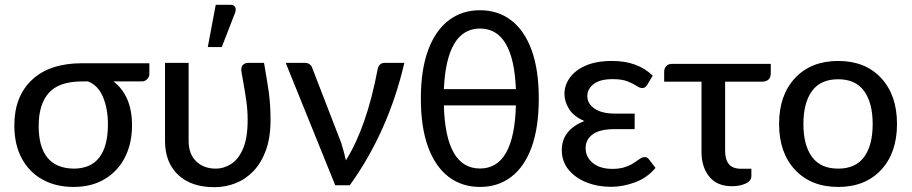

<svg xmlns="http://www.w3.org/2000/svg" viewBox="-20 -769 3784 797"><path d="M285.5 7Q212 7 156.8 -23.5Q101.5 -54 70.5 -111.2Q39.5 -168.5 39.5 -248.5Q39.5 -369 113 -437.8Q186.5 -506.5 321 -506.5H600V-460Q600 -450.5 591.2 -440.8Q582.5 -431 568 -431H451Q528 -372 528 -248.5Q528 -174 498.8 -116.2Q469.5 -58.5 415 -25.8Q360.5 7 285.5 7ZM285 -69Q357.5 -69 392.8 -116Q428 -163 428 -253Q428 -317 407.8 -365.8Q387.5 -414.5 345.5 -431H320.5Q225 -431 182.8 -383.5Q140.5 -336 140.5 -246.5Q140.5 -72 285 -69Z M870 8Q773.5 8 719.2 -43.5Q665 -95 665 -184V-508H763V-184Q763 -130 794.2 -99.5Q825.5 -69 876.5 -69Q908 -69 938.2 -87.5Q968.5 -106 988.2 -150.2Q1008 -194.5 1008 -271.5Q1008 -312.5 1002 -353.8Q996 -395 988.5 -436Q981.5 -473.5 981.5 -478.5Q981.5 -494.5 990.2 -501.2Q999 -508 1009 -508H1076Q1090.5 -424.5 1096 -384.5Q1103 -332 1103 -271.5Q1103 -198 1083.8 -145.2Q1064.5 -92.5 1031.8 -58.5Q999 -24.5 957.2 -8.2Q915.5 8 870 8ZM900.5 -573.5H842.5L875.5 -749H936Q957.5 -749 958.5 -729.5Q958.5 -723 955.5 -715Z M1432 0H1371.5L1166 -508H1246Q1257.5 -508 1265.2 -502.2Q1273 -496.5 1275.5 -488.5L1396.5 -175.5Q1405.5 -147.5 1416 -103.5Q1502 -241.5 1547 -478.5Q1552 -508 1576.5 -508H1658.5Q1592 -222.5 1432 0Z M1972.5 7Q1897.5 7 1842.5 -34.8Q1787.5 -76.5 1757.2 -158.2Q1727 -240 1727 -360Q1727 -479.5 1757.2 -561Q1787.5 -642.5 1842.5 -684.5Q1897.5 -726.5 1972.5 -726.5Q2047.5 -726.5 2102.2 -684.5Q2157 -642.5 2186.8 -561Q2216.5 -479.5 2216.5 -360Q2216.5 -240 2186.8 -158.2Q2157 -76.5 2102.2 -34.8Q2047.5 7 1972.5 7ZM1972.5 -69.5Q2114.5 -69.5 2121.5 -331.5H1822.5Q1829.5 -69.5 1972.5 -69.5ZM2121.5 -399Q2111.5 -650.5 1972.5 -650.5Q1834 -650.5 1822.5 -399Z M2516.5 6.5Q2461 6.5 2414.5 -12Q2368 -30.5 2340 -64.8Q2312 -99 2312 -146Q2312 -189.5 2337.2 -220Q2362.5 -250.5 2406 -266.5Q2361.5 -285.5 2342.2 -316.5Q2323 -347.5 2323 -379Q2323 -415 2345.2 -446.2Q2367.5 -477.5 2411.5 -496.8Q2455.5 -516 2521.5 -516Q2626.5 -516 2689.5 -455L2667 -417.5Q2661.5 -409 2656.8 -406.2Q2652 -403.5 2645 -403.5Q2636 -403.5 2622.5 -412.5Q2609 -421.5 2585.5 -431Q2562 -440.5 2523 -440.5Q2470.5 -440.5 2444.2 -420Q2418 -399.5 2418 -370Q2418 -338.5 2448.2 -318Q2478.5 -297.5 2532 -297.5H2614.5V-233H2532Q2470 -233 2440.5 -211.5Q2411 -190 2411 -154Q2411 -117 2440.8 -92.5Q2470.5 -68 2522 -68Q2549.5 -68 2569.2 -73.8Q2589 -79.5 2602.5 -87.5Q2616 -95.5 2626 -103Q2634.5 -109 2641.2 -113Q2648 -117 2655 -117Q2667 -117 2673.5 -108L2701 -72Q2665.5 -30 2615.2 -11.8Q2565 6.5 2516.5 6.5Z M3018.5 4Q2956.5 4 2924.2 -35.8Q2892 -75.5 2892 -138V-430H2737V-472.5Q2737 -485 2745.5 -494.5Q2754 -504 2770.5 -504H3179.5V-465Q3179.5 -431.5 3145 -430H2990V-143.5Q2990 -106.5 3005.8 -87.5Q3021.5 -68.5 3056.5 -68.5H3099V-38.5Q3099 -18 3075 -7Q3051 4 3018.5 4Z M3459.5 7Q3347 7 3280.5 -63.8Q3214 -134.5 3214 -254.5Q3214 -374.5 3280.5 -445.2Q3347 -516 3459.5 -516Q3571.5 -516 3637.5 -445.2Q3703.5 -374.5 3703.5 -254.5Q3703.5 -134.5 3637.5 -63.8Q3571.5 7 3459.5 7ZM3459.5 -69Q3531.5 -69 3567 -117.5Q3602.5 -166 3602.5 -254Q3602.5 -342 3567 -391Q3531.5 -440 3459.5 -440Q3386 -440 3350.5 -391Q3315 -342 3315 -254Q3315 -166 3350.8 -117.5Q3386.5 -69 3459.5 -69Z"/></svg>

Font: Verano Sans Medium
Style: Regular
Weight: 500
Designer: Lukasz Dziedzic with Adam Twardoch and Botio Nikoltchev
Foundry: tyPoland Lukasz Dziedzic
Version: Version 3.001;December 28, 2019;FontCreator 12.0.0.2547 64-b